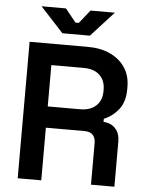

<svg xmlns="http://www.w3.org/2000/svg" viewBox="-59 -934 750 981"><g transform="rotate(5 316.0 -443.0)"><path d="M69 0V-700H368Q434 -700 483 -677Q532 -654 559.5 -612.5Q587 -571 587 -513V-502Q587 -437 556 -398Q525 -359 481 -341V-325Q520 -323 542.5 -298Q565 -273 565 -231V0H445V-214Q445 -239 431.5 -254.5Q418 -270 388 -270H190V0ZM190 -379H356Q408 -379 437.5 -406.5Q467 -434 467 -480V-489Q467 -536 438 -563.5Q409 -591 356 -591H190ZM232 -758 114 -886H239L294 -818H311L365 -886H490L373 -758Z"/></g></svg>

Font: Space Grotesk SemiBold
Style: Regular
Weight: 600
Designer: Florian Karsten
Foundry: Florian Karsten
Version: Version 2.000